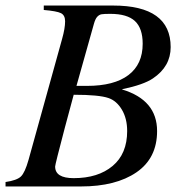

<svg xmlns="http://www.w3.org/2000/svg" viewBox="-28 -673 659 693"><path d="M130 -653H380Q588 -653 588 -503Q588 -433 524 -390Q490 -367 413 -351V-350Q539 -312 539 -200Q539 -102 464.5 -51Q390 0 264 0H-8V-16Q33 -22 47.5 -36Q62 -50 75 -96L196 -532Q207 -571 207 -596Q207 -618 192 -625.5Q177 -633 130 -637ZM248 -363H286Q384 -363 435.5 -402Q487 -441 487 -515Q487 -571 459 -597Q431 -623 370 -623Q347 -623 338.5 -621.5Q330 -620 323 -612.5Q316 -605 311 -587ZM238 -331 206 -212Q171 -79 171 -72Q171 -30 238 -30Q326 -30 378.5 -74Q431 -118 431 -200Q431 -245 412 -277Q393 -309 364 -319Q330 -331 238 -331Z"/></svg>

Font: STIX MathJax Main
Style: Italic
Weight: 400
Italic angle: -16.33°
Designer: MicroPress Inc., with final additions and corrections provided by Coen Hoffman, Elsevier (retired)
Version: Version 1.1.1